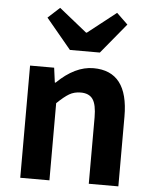

<svg xmlns="http://www.w3.org/2000/svg" viewBox="-58 -906 757 954"><g transform="rotate(5 320.5 -429.0)"><path d="M79.1 0V-559.6H199.2L209 -486.3H212.9Q302.7 -574.2 394.5 -574.2Q568.4 -574.2 568.4 -348.6V0H420.9V-331.1Q420.9 -394.5 402.3 -421.4Q383.8 -448.2 341.8 -448.2Q309.6 -448.2 284.7 -433.6Q259.8 -418.9 224.6 -384.8V0ZM269.5 -654.3 144.5 -804.7 203.1 -858.4 341.8 -747.1H345.7L487.3 -858.4L543 -804.7L418.9 -654.3Z"/></g></svg>

Font: Nasu
Style: Bold
Weight: 700
Designer: Ryoko NISHIZUKA (kana &amp; ideographs); Paul D. Hunt (Latin, Greek &amp; Cyrillic); Wenlong ZHANG (bopomofo); Sandoll C
Version: Version 2014.1215